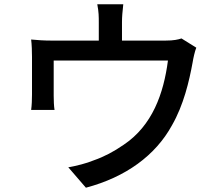

<svg xmlns="http://www.w3.org/2000/svg" viewBox="-20 -828 1040 894"><path d="M825 -649C810 -644 790 -639 750 -639H548V-725C548 -749 550 -772 554 -808H433C440 -772 440 -749 440 -725V-639H222C185 -639 156 -641 125 -644C128 -621 129 -586 129 -563V-388C129 -365 128 -337 125 -316H234C231 -333 230 -362 230 -382V-546H762C742 -392 689 -243 556 -154C510 -122 464 -98 418 -82C382 -67 337 -56 298 -49L380 46C565 -3 704 -104 781 -245C835 -339 861 -450 877 -538C880 -557 887 -589 894 -606Z"/></svg>

Font: Spoqa Han Sans Neo Medium
Style: Regular
Weight: 500
Designer: [Spoqa Han Sans Neo] Dong-huui Kim  Younghwa Kang  Yujin Lee  [Noto Sans] Ryoko NISHIZUKA  (kana & ideographs); Paul D. 
Foundry: Spoqa (http://www.spoqa-han-sans.com)
Version: Version 1.000